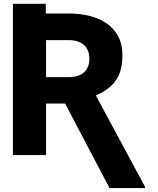

<svg xmlns="http://www.w3.org/2000/svg" viewBox="-20 -797 811 987"><path d="M46.4 -677.7V-777.3H215.3V-677.7ZM46.4 -727.5H332.5Q417 -727.5 479.2 -702.6Q541.5 -677.7 575.4 -630.1Q609.4 -582.5 609.4 -512.2Q609.4 -450.2 589.8 -408.9Q570.3 -367.7 534.9 -341.6Q499.5 -315.4 452.6 -297.9L396 -264.6H154.8L153.8 -400.4H332.5Q367.2 -400.4 391.1 -411.6Q415 -422.9 427.2 -444.1Q439.5 -465.3 439.5 -494.1Q439.5 -524.4 427.5 -545.9Q415.5 -567.4 391.6 -579.1Q367.7 -590.8 332.5 -590.8H216.8V0H46.4ZM543 169.9 288.1 -315.4H467.8L725.1 162.6V169.9Z"/></svg>

Font: Inter 17pt ExtraBold
Style: Regular
Weight: 800
Version: Version 4.001;git-66647c0bb